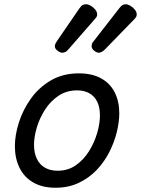

<svg xmlns="http://www.w3.org/2000/svg" viewBox="-20 -864 663 903"><path d="M241 19Q179 19 136 -6Q93 -31 71.5 -75.5Q50 -120 50 -176Q50 -229 69 -288.5Q88 -348 125.5 -400.5Q163 -453 219.5 -486Q276 -519 351 -519Q413 -519 455.5 -495.5Q498 -472 519.5 -429.5Q541 -387 541 -331Q541 -291 529.5 -243.5Q518 -196 494.5 -149.5Q471 -103 435 -65Q399 -27 350.5 -4Q302 19 241 19ZM251 -61Q300 -61 337 -87Q374 -113 399 -153.5Q424 -194 437 -238.5Q450 -283 450 -321Q450 -360 437 -386Q424 -412 400 -425.5Q376 -439 343 -439Q293 -439 255 -413.5Q217 -388 191.5 -348Q166 -308 153 -264Q140 -220 140 -183Q140 -144 153.5 -116.5Q167 -89 192 -75Q217 -61 251 -61ZM272 -616Q263 -616 250.5 -625.5Q238 -635 238 -646Q238 -653 241 -659Q244 -665 248 -671L353 -824Q362 -837 369 -840.5Q376 -844 385 -844Q395 -844 407 -837Q419 -830 428 -819Q437 -808 437 -796Q437 -788 433.5 -783.5Q430 -779 425 -773L301 -631Q294 -622 286 -619Q278 -616 272 -616ZM445 -616Q435 -616 423 -625.5Q411 -635 411 -646Q411 -653 413 -659Q415 -665 421 -671L540 -824Q549 -836 556 -840Q563 -844 571 -844Q581 -844 593 -837Q605 -830 614 -819Q623 -808 623 -796Q623 -788 619.5 -783Q616 -778 611 -773L473 -631Q465 -623 457.5 -619.5Q450 -616 445 -616Z"/></svg>

Font: Playwrite DK Uloopet
Style: Regular
Weight: 400
Designer: Veronika Burian, José Scaglione
Foundry: TypeTogether
Version: Version 1.002